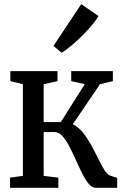

<svg xmlns="http://www.w3.org/2000/svg" viewBox="-20 -890 583 910"><path d="M27.5 0V-48L88.5 -56.5V-491L29 -505.5V-553H252.5V-505.5L187 -491V-311.5H268.5L381.5 -491L317.5 -505.5V-553H515V-505.5L454 -491L325 -301Q352 -288 373.5 -261Q395 -234 413 -201Q431 -168 446.2 -136.8Q461.5 -105.5 475.2 -83.5Q489 -61.5 502.5 -57.5L535.5 -47V0H434Q416 0 400.2 -19Q384.5 -38 369.5 -68Q354.5 -98 339.5 -131.8Q324.5 -165.5 309 -195.5Q293.5 -225.5 276.2 -244.8Q259 -264 239 -264H187V-56.5L256.5 -48V0ZM271.5 -640.5 233.5 -672.5 365 -870.5 446.5 -814Q436.5 -795.5 415.2 -770.2Q394 -745 368 -719.2Q342 -693.5 316.5 -672.2Q291 -651 272.5 -640.5Z"/></svg>

Font: Merriweather 24pt SemiCondensed
Style: Regular
Weight: 400
Width: 4
Designer: Eben Sorkin
Foundry: Eben Sorkin
Version: Version 2.100